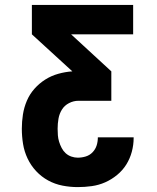

<svg xmlns="http://www.w3.org/2000/svg" viewBox="-20 -540 640 783"><path d="M297 223Q266 223 235 217Q204 211 176.5 196Q149 181 127.5 158Q106 135 92.5 106.5Q79 78 74 47Q69 16 69 -15Q69 -44 73.5 -73Q78 -102 89.5 -129Q101 -156 120.5 -178Q140 -200 164.5 -215.5Q189 -231 217.5 -239Q246 -247 275 -249L110 -400V-520H523V-400H270L434 -249V-129H300Q280 -129 261.5 -119.5Q243 -110 232.5 -93Q222 -76 218.5 -56Q215 -36 215 -15Q215 -2 216 11.5Q217 25 221 38Q225 51 231.5 63.5Q238 76 248 85Q258 94 271 98.5Q284 103 297 103Q314 103 330 98Q346 93 357.5 81Q369 69 374 53.5Q379 38 379 21V20H525V23Q525 51 517.5 79Q510 107 495 131Q480 155 457.5 173.5Q435 192 409 203.5Q383 215 354.5 219Q326 223 297 223Z"/></svg>

Font: Iosevka Aile Heavy
Style: Regular
Weight: 900
Designer: Belleve Invis
Foundry: Belleve Invis
Version: Version 31.1.0; ttfautohint (v1.8.4)